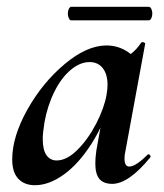

<svg xmlns="http://www.w3.org/2000/svg" viewBox="-20 -533 484 566"><path d="M16 -63Q16 -130 60.5 -209.5Q105 -289 170.5 -344Q236 -399 294 -399Q328 -399 357 -380Q386 -361 389 -324L329 -357Q346 -359 364.5 -373Q383 -387 396 -407Q398 -409 400 -409Q403 -409 406 -407Q409 -405 408 -404L350 -89Q347 -76 347 -66Q347 -42 361 -42Q380 -42 415 -77Q416 -78 418 -78Q421 -78 423 -74.5Q425 -71 423 -69Q359 9 311 9Q285 9 273 -5.5Q261 -20 261 -51Q261 -68 264 -89L289 -229L310 -246Q287 -167 249 -108Q211 -49 167.5 -18Q124 13 83 13Q52 13 34 -6Q16 -25 16 -63ZM294 -253Q297 -270 297 -283Q297 -314 283 -332Q269 -350 244 -350Q216 -350 188.5 -327Q161 -304 140.5 -263Q120 -222 111 -172Q106 -140 106 -124Q106 -91 117 -75.5Q128 -60 147 -60Q177 -60 208.5 -91.5Q240 -123 263.5 -168.5Q287 -214 294 -253ZM180 -493Q180 -501 183 -507Q186 -513 190 -513H418Q423 -513 426 -507Q429 -501 429 -493Q429 -485 426 -479Q423 -473 418 -473H190Q186 -473 183 -479Q180 -485 180 -493Z"/></svg>

Font: Cormorant Infant
Style: Bold Italic
Weight: 700
Italic angle: -10°
Designer: Christian Thalmann (Catharsis Fonts)
Foundry: Catharsis Fonts
Version: Version 4.000